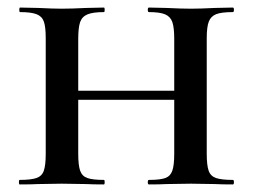

<svg xmlns="http://www.w3.org/2000/svg" viewBox="-20 -488 669 508"><path d="M374 -456Q371 -456 371 -462Q371 -468 374 -468L420 -467Q460 -465 485 -465Q509 -465 549 -467L596 -468Q599 -468 599 -462Q599 -456 596 -456Q566 -456 552 -450.5Q538 -445 532.5 -431Q527 -417 527 -387V-81Q527 -51 532 -36.5Q537 -22 551.5 -17Q566 -12 596 -12Q599 -12 599 -6Q599 0 596 0Q566 0 549 -1L485 -2L421 -1Q404 0 374 0Q371 0 371 -6Q371 -12 374 -12Q404 -12 417.5 -17Q431 -22 436 -36.5Q441 -51 441 -81V-385Q441 -415 436 -429.5Q431 -444 417 -450Q403 -456 374 -456ZM141 -248H480V-224H141ZM33 -456Q31 -456 31 -462Q31 -468 33 -468L81 -467Q121 -465 143 -465Q169 -465 209 -467L255 -468Q257 -468 257 -462Q257 -456 255 -456Q226 -456 211.5 -450Q197 -444 192 -429.5Q187 -415 187 -385V-81Q187 -51 192 -36.5Q197 -22 211 -17Q225 -12 255 -12Q257 -12 257 -6Q257 0 255 0Q225 0 208 -1L143 -2L81 -1Q63 0 32 0Q30 0 30 -6Q30 -12 32 -12Q62 -12 76.5 -17Q91 -22 96 -36.5Q101 -51 101 -81V-387Q101 -417 96 -431Q91 -445 76.5 -450.5Q62 -456 33 -456Z"/></svg>

Font: Cormorant Unicase SemiBold
Style: Regular
Weight: 600
Designer: Christian Thalmann (Catharsis Fonts)
Foundry: Catharsis Fonts
Version: Version 4.000